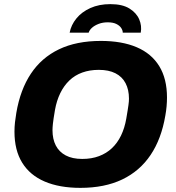

<svg xmlns="http://www.w3.org/2000/svg" viewBox="-20 -897 850 929"><path d="M369 12Q268 12 196.5 -18.5Q125 -49 87.5 -109.5Q50 -170 50 -260Q50 -283 52.5 -305.5Q55 -328 59 -351Q78 -463 129.5 -540.5Q181 -618 265.5 -658.5Q350 -699 468 -699Q570 -699 641.5 -668.5Q713 -638 750.5 -577Q788 -516 788 -425Q788 -404 786 -382Q784 -360 780 -338Q761 -225 708.5 -147Q656 -69 571 -28.5Q486 12 369 12ZM378 -128Q423 -128 459 -141.5Q495 -155 521.5 -180Q548 -205 565.5 -241Q583 -277 591 -323Q595 -346 597.5 -362Q600 -378 601.5 -388.5Q603 -399 603.5 -406Q604 -413 604 -420Q604 -463 587.5 -494.5Q571 -526 538.5 -542.5Q506 -559 458 -559Q414 -559 378 -546Q342 -533 315.5 -507.5Q289 -482 271.5 -446Q254 -410 246 -365Q242 -341 239.5 -325Q237 -309 236 -298.5Q235 -288 234.5 -281Q234 -274 234 -267Q234 -224 250 -193Q266 -162 298 -145Q330 -128 378 -128ZM317 -739Q324 -776 349.5 -807.5Q375 -839 417 -858Q459 -877 514 -877Q572 -877 606 -856Q640 -835 653.5 -803.5Q667 -772 661 -739H574Q574 -750 566.5 -761.5Q559 -773 543 -781Q527 -789 501 -789Q477 -789 457.5 -781.5Q438 -774 425.5 -763Q413 -752 409 -739Z"/></svg>

Font: Archivo SemiBold ExtraBold
Style: Italic
Weight: 800
Italic angle: -10°
Version: Version 2.001